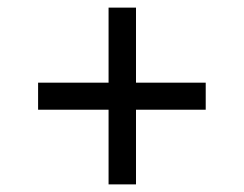

<svg xmlns="http://www.w3.org/2000/svg" viewBox="-20 -605 640 504"><path d="M265 -121V-317H80V-388H265V-585H337V-388H520V-317H337V-121Z"/></svg>

Font: Noto Sans Mono
Style: Regular
Weight: 400
Designer: Monotype Design Team
Foundry: Monotype Imaging Inc.
Version: Version 2.014